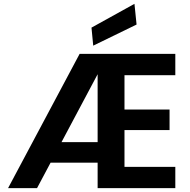

<svg xmlns="http://www.w3.org/2000/svg" viewBox="-20 -981 988 1001"><path d="M22 0 395 -700H894V-589H629V-410H864V-303H629V-111H894V0H489V-594L173 0ZM165 -133 224 -240H555V-133ZM466 -743 457 -837 681 -961 692 -853Z"/></svg>

Font: DM Sans 17pt ExtraBold
Style: Regular
Weight: 800
Version: Version 4.004;gftools[0.9.30]